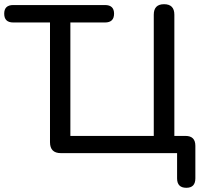

<svg xmlns="http://www.w3.org/2000/svg" viewBox="-25 -730 974 914"><path d="M862 164Q818 164 818 119V-1H265Q213 -1 213 -53V-623H38Q-5 -623 -5 -665Q-5 -706 38 -706H475Q518 -706 518 -665Q518 -623 475 -623H310V-83H707V-660Q707 -710 756 -710Q805 -710 805 -660V-83H858Q905 -83 905 -36V119Q905 164 862 164Z"/></svg>

Font: Chiron GoRound TC
Style: Regular
Weight: 400
Designer: Ryoko NISHIZUKA 西塚涼子 (kana, bopomofo & ideographs); Paul D. Hunt (Latin, Greek & Cyrillic); Sandoll Communications 산돌커뮤니
Foundry: Adobe
Version: Version 1.000;hotconv 1.1.1;makeotfexe 2.6.0